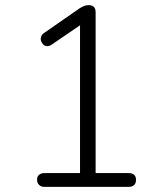

<svg xmlns="http://www.w3.org/2000/svg" viewBox="-20 -731 640 751"><path d="M154 0Q141 0 133 -7.5Q125 -15 125 -28Q125 -41 133 -47.5Q141 -54 154 -54H293V-656H328L183 -557Q173 -550 164 -550.5Q155 -551 149 -557Q143 -563 140.5 -571Q138 -579 141 -588Q144 -597 154 -603L292 -699Q302 -705 310 -708Q318 -711 328 -711Q339 -711 346.5 -704.5Q354 -698 354 -683V-54H483Q497 -54 504.5 -47.5Q512 -41 512 -28Q512 -14 504.5 -7Q497 0 483 0Z"/></svg>

Font: zvoove
Style: Regular
Weight: 400
Designer: Vernon Adams (Nunito) & Andrew Paglinawan (Quicksand)
Foundry: zvoove
Version: Version 3.006